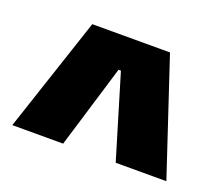

<svg xmlns="http://www.w3.org/2000/svg" viewBox="-69 -734 605 527"><g transform="rotate(20 233.5 -471.0)"><path d="M120 -639H347L458.5 -303.5H310.5L237.5 -546H230.5L157 -303.5H8.5Z"/></g></svg>

Font: Anek Gurmukhi Medium ExtraBold
Style: Regular
Weight: 800
Version: Version 1.003